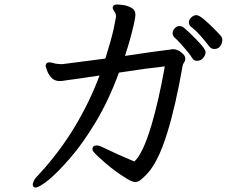

<svg xmlns="http://www.w3.org/2000/svg" viewBox="-20 -777 1040 862"><path d="M759 -556Q775 -556 793.5 -542Q812 -528 812 -514Q812 -504 806 -496Q801 -489 800 -482Q768 -300 731 -181Q687 -37 629 15Q619 25 609 32.5Q599 40 586.5 40Q574 40 551.5 26.5Q529 13 502.5 -6Q476 -25 452 -46Q411 -81 399 -97Q395 -102 395 -105Q395 -112 398 -118Q403 -124 414 -124Q425 -124 441 -116Q506 -84 583 -52Q621 -85 660 -215Q693 -327 720 -479Q682 -475 630 -468L514 -451Q468 -326 410 -229.5Q352 -133 295.5 -68Q239 -3 198 31Q155 65 140 65Q133 65 130 61Q127 57 127 51Q127 45 133 33Q139 21 153 8Q247 -94 314.5 -206Q382 -318 427 -438Q368 -429 333 -424Q298 -419 281 -417Q258 -413 249 -413Q223 -413 209 -430Q195 -447 190 -464L185 -480V-481Q185 -495 199 -497H203Q210 -497 231 -491Q246 -489 260 -489L453 -514Q478 -593 490 -646L501 -702Q501 -715 493.5 -725.5Q486 -736 486 -742Q486 -757 508 -757Q513 -757 532 -754.5Q551 -752 568 -743Q588 -733 588 -711Q588 -690 564 -601Q554 -565 541 -526Q659 -544 755 -556ZM942 -557Q928 -557 919 -569Q906 -587 882.5 -614Q859 -641 836 -658Q828 -666 828 -677.5Q828 -689 839 -699Q850 -709 861.5 -709Q873 -709 894 -691.5Q915 -674 937 -652Q963 -626 973 -614Q978 -607 978 -597Q978 -581 968 -569Q966 -565 959 -561Q952 -557 942 -557ZM864 -504Q850 -504 843 -516Q831 -537 789 -583Q774 -600 763 -609Q755 -617 755 -628Q755 -639 764 -649.5Q773 -660 786 -660Q795 -660 804 -654Q825 -637 862 -599Q903 -557 903 -543.5Q903 -530 892.5 -517Q882 -504 864 -504Z"/></svg>

Font: Moon Stars Kai HW
Style: Bold
Weight: 700
Designer: GuiWonder
Version: Version 1.101